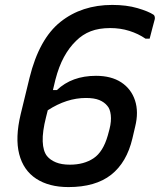

<svg xmlns="http://www.w3.org/2000/svg" viewBox="-20 -740 649 780"><path d="M436 -720Q494 -720 538.5 -707Q583 -694 604 -680Q610 -675 609 -663Q605 -648 599 -625.5Q593 -603 588 -583H571Q542 -603 505.5 -614.5Q469 -626 428 -626Q382 -626 348.5 -613Q315 -600 289 -574Q261 -547 240 -508.5Q219 -470 205 -416L195 -374H211Q272 -432 370 -432Q432 -432 472.5 -405.5Q513 -379 528.5 -332Q544 -285 529 -225L518 -178Q495 -80 431.5 -30Q368 20 258 20Q179 20 127 -14Q75 -48 58 -114Q41 -180 64 -276L100 -424Q139 -582 225.5 -651Q312 -720 436 -720ZM171 -106Q184 -90 207 -80.5Q230 -71 264 -71Q321 -71 360 -97Q399 -123 418 -190L425 -216Q433 -248 430 -273Q427 -298 416 -310Q404 -325 383.5 -333.5Q363 -342 329 -342Q251 -342 174 -292L167 -264Q152 -205 153.5 -165.5Q155 -126 171 -106Z"/></svg>

Font: Recursive Mn Lnr St Med
Style: Italic
Weight: 500
Italic angle: -15°
Monospace: yes
Version: Version 1.079;hotconv 1.0.112;makeotfexe 2.5.65598; ttfautoh